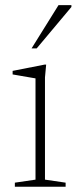

<svg xmlns="http://www.w3.org/2000/svg" viewBox="-20 -710 296 730"><path d="M155.5 -464.5 151 -415.5V-27L229.5 -15.5V0H36.5V-15.5L115 -27V-412Q109.5 -413 94.5 -415.5Q79.5 -418 61.5 -421.2Q43.5 -424.5 28 -427V-440.5L150 -464.5ZM100 -526 202.5 -690.5H251.5V-683.5L119.5 -526Z"/></svg>

Font: Newsreader ExtraLight
Style: Regular
Weight: 250
Designer: Hugues Gentile
Foundry: Production Type
Version: Version 1.003